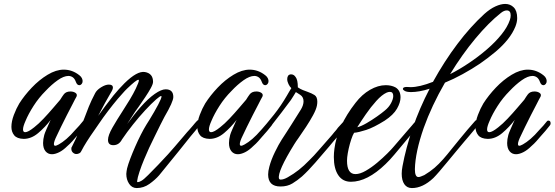

<svg xmlns="http://www.w3.org/2000/svg" viewBox="-20 -775 2819 976"><path d="M244 9Q224 9 211.5 -6Q199 -21 199 -48Q199 -67 205 -89Q207 -97 215.5 -116.5Q224 -136 233 -156Q236 -161 238 -166Q209 -128 174 -98.5Q139 -69 100 -69Q66 -70 52 -87.5Q38 -105 38 -130Q38 -158 50.5 -191Q63 -224 78 -249Q104 -290 141.5 -329.5Q179 -369 222 -395Q265 -421 304 -421Q348 -421 384 -392Q393 -385 396.5 -377Q400 -369 400 -363Q400 -354 395 -348Q390 -342 383 -342Q372 -342 366 -358Q360 -375 350 -382Q340 -389 328 -389Q304 -389 273 -367Q242 -345 212 -313Q177 -278 150.5 -236.5Q124 -195 110 -161Q97 -132 97 -117Q97 -103 108 -103Q123 -103 154 -128Q176 -145 201.5 -172Q227 -199 250 -226Q273 -253 286 -268Q291 -276 295.5 -283Q300 -290 304 -295Q315 -310 338 -310Q353 -310 363.5 -303Q374 -296 369 -284Q366 -279 361 -269.5Q356 -260 349 -246Q336 -222 320 -190Q304 -158 290 -130Q276 -102 269 -86Q254 -56 254 -43Q254 -34 261 -34Q264 -34 268.5 -36Q273 -38 279 -41Q297 -51 318 -69Q339 -87 363 -115Q374 -126 383 -136.5Q392 -147 400 -157Q403 -162 408 -162Q420 -162 420 -148Q420 -141 415 -136Q404 -122 393 -109Q382 -96 370 -83Q359 -70 347.5 -57Q336 -44 323 -33Q301 -11 280.5 -1Q260 9 244 9Z M675 181Q651 181 636.5 159.5Q622 138 622 109Q622 102 623.5 95Q625 88 626 81Q631 61 642 32Q653 3 667 -29Q681 -61 696 -90.5Q711 -120 724 -141Q729 -148 740 -166.5Q751 -185 763.5 -206Q776 -227 784 -243Q793 -260 797 -270Q801 -280 801 -284Q801 -287 799 -287Q794 -287 774 -270Q749 -248 718 -214.5Q687 -181 656 -142Q625 -103 600 -66Q585 -37 556 -37Q529 -37 529 -64Q529 -87 552 -127Q575 -167 603 -210Q622 -239 640 -269Q658 -299 670 -324Q678 -341 682 -351.5Q686 -362 686 -366Q686 -379 647 -344Q637 -335 626 -324.5Q615 -314 603 -300Q579 -274 554 -242.5Q529 -211 505 -178Q493 -161 482 -145Q471 -129 460 -113Q438 -82 421 -55Q404 -28 395 -10Q391 0 383.5 4Q376 8 368 8Q358 8 349.5 -0.5Q341 -9 343 -25L344 -26Q366 -69 380.5 -103.5Q395 -138 408 -172Q419 -202 431.5 -233Q444 -264 463 -300Q471 -317 493.5 -331Q516 -345 533 -345Q554 -345 554 -330Q554 -320 543 -303Q532 -285 514 -252Q496 -219 479 -186Q495 -209 515 -235.5Q535 -262 557 -290Q584 -323 613 -352Q677 -415 716 -409Q758 -402 758 -359Q758 -348 746.5 -327Q735 -306 718.5 -281.5Q702 -257 686 -234Q676 -220 667 -207.5Q658 -195 653 -186Q649 -179 641.5 -168Q634 -157 626 -144Q642 -166 660 -189Q678 -212 695 -231Q733 -274 766.5 -297.5Q800 -321 822 -321Q861 -321 861 -282Q861 -258 816 -181Q809 -168 795 -140Q781 -112 765.5 -80Q750 -48 738 -23Q726 3 712.5 35.5Q699 68 689 98Q679 128 677 146Q676 150 680 151Q687 151 699 144Q710 138 733 115Q756 92 783.5 63.5Q811 35 834 9.5Q857 -16 867 -28L914 -83Q924 -95 930.5 -102.5Q937 -110 941 -114L961 -137Q966 -143 971 -149Q976 -155 981 -160Q985 -165 990 -165Q1002 -165 1002 -152Q1002 -145 996 -139Q985 -125 972.5 -110Q960 -95 949 -82L889 -7L789 116Q769 139 739.5 160Q710 181 675 181Z M1189 9Q1169 9 1156.5 -6Q1144 -21 1144 -48Q1144 -67 1150 -89Q1152 -97 1160.5 -116.5Q1169 -136 1178 -156Q1181 -161 1183 -166Q1154 -128 1119 -98.5Q1084 -69 1045 -69Q1011 -70 997 -87.5Q983 -105 983 -130Q983 -158 995.5 -191Q1008 -224 1023 -249Q1049 -290 1086.5 -329.5Q1124 -369 1167 -395Q1210 -421 1249 -421Q1293 -421 1329 -392Q1338 -385 1341.5 -377Q1345 -369 1345 -363Q1345 -354 1340 -348Q1335 -342 1328 -342Q1317 -342 1311 -358Q1305 -375 1295 -382Q1285 -389 1273 -389Q1249 -389 1218 -367Q1187 -345 1157 -313Q1122 -278 1095.5 -236.5Q1069 -195 1055 -161Q1042 -132 1042 -117Q1042 -103 1053 -103Q1068 -103 1099 -128Q1121 -145 1146.5 -172Q1172 -199 1195 -226Q1218 -253 1231 -268Q1236 -276 1240.5 -283Q1245 -290 1249 -295Q1260 -310 1283 -310Q1298 -310 1308.5 -303Q1319 -296 1314 -284Q1311 -279 1306 -269.5Q1301 -260 1294 -246Q1281 -222 1265 -190Q1249 -158 1235 -130Q1221 -102 1214 -86Q1199 -56 1199 -43Q1199 -34 1206 -34Q1209 -34 1213.5 -36Q1218 -38 1224 -41Q1242 -51 1263 -69Q1284 -87 1308 -115Q1319 -126 1328 -136.5Q1337 -147 1345 -157Q1348 -162 1353 -162Q1365 -162 1365 -148Q1365 -141 1360 -136Q1349 -122 1338 -109Q1327 -96 1315 -83Q1304 -70 1292.5 -57Q1281 -44 1268 -33Q1246 -11 1225.5 -1Q1205 9 1189 9Z M1406 173Q1343 173 1343 112Q1343 95 1349 73Q1358 38 1377.5 -2Q1397 -42 1412 -65Q1424 -83 1436 -102Q1448 -121 1461 -141L1510 -219Q1523 -241 1523 -260Q1523 -282 1506 -293L1492 -302L1484 -307L1473 -289Q1466 -277 1459 -267Q1438 -238 1411 -203Q1384 -168 1359 -136Q1334 -104 1317 -85Q1312 -80 1307 -80Q1302 -80 1297.5 -84.5Q1293 -89 1293 -94Q1293 -98 1297 -102Q1336 -146 1372.5 -192Q1409 -238 1439 -290L1450 -309L1461 -327Q1453 -334 1446.5 -347.5Q1440 -361 1440 -373Q1440 -382 1444 -389Q1448 -396 1458 -397H1460Q1474 -397 1483 -383Q1494 -369 1494 -331Q1507 -322 1520 -317Q1533 -312 1544 -308Q1564 -301 1578.5 -292Q1593 -283 1593 -258Q1593 -254 1592.5 -248.5Q1592 -243 1591 -238Q1587 -218 1571.5 -189.5Q1556 -161 1536 -130.5Q1516 -100 1497 -73Q1491 -65 1486 -57.5Q1481 -50 1476 -42Q1390 97 1398 132Q1400 138 1407 138Q1422 138 1443 126Q1473 109 1499 88.5Q1525 68 1553 39Q1573 20 1605 -17Q1637 -54 1668 -89Q1673 -96 1678.5 -102Q1684 -108 1689 -114Q1697 -126 1709 -138L1729 -160Q1733 -165 1738 -165Q1749 -165 1749 -153Q1749 -147 1743 -139Q1733 -125 1720.5 -110Q1708 -95 1697 -82Q1687 -70 1675.5 -57Q1664 -44 1653 -30Q1619 10 1583 51.5Q1547 93 1515 122Q1492 142 1466.5 157.5Q1441 173 1406 173Z M1764 149Q1722 149 1699.5 115.5Q1677 82 1677 23Q1677 3 1680 -19Q1687 -75 1714 -134Q1741 -193 1787 -252Q1820 -295 1861 -318.5Q1902 -342 1941 -342Q1969 -342 1990 -331Q2016 -316 2016 -280Q2016 -254 1998 -222.5Q1980 -191 1936 -162Q1880 -127 1841.5 -114.5Q1803 -102 1780 -100Q1773 -89 1765.5 -66.5Q1758 -44 1752.5 -19.5Q1747 5 1745 24Q1745 28 1744.5 32.5Q1744 37 1744 42Q1744 110 1787 110Q1810 110 1839.5 93Q1869 76 1897.5 52Q1926 28 1948.5 5.5Q1971 -17 1980 -28L2054 -114L2074 -137Q2079 -143 2084 -149Q2089 -155 2094 -160Q2098 -165 2103 -165Q2114 -165 2114 -153Q2114 -147 2108 -139Q2098 -125 2085.5 -110Q2073 -95 2062 -82L2028 -41Q2008 -17 1985 10.5Q1962 38 1940 59Q1847 149 1764 149ZM1796 -128Q1816 -133 1843.5 -149Q1871 -165 1896.5 -183Q1922 -201 1936 -213Q1957 -230 1968 -251Q1979 -272 1979 -287Q1979 -308 1962 -308Q1954 -308 1945 -304Q1921 -293 1893 -262Q1865 -231 1839.5 -194Q1814 -157 1796 -128Z M2074 181Q2049 181 2035.5 161.5Q2022 142 2022 108Q2022 100 2023 90Q2024 80 2026 70Q2043 -22 2077.5 -123Q2112 -224 2164 -324Q2136 -315 2112.5 -311Q2089 -307 2070 -307Q2048 -307 2038 -312.5Q2028 -318 2028 -323Q2028 -333 2048 -333Q2053 -333 2058 -332.5Q2063 -332 2067 -332Q2112 -332 2181 -359Q2239 -464 2305 -551.5Q2371 -639 2442 -704Q2471 -730 2498.5 -742.5Q2526 -755 2548 -755Q2574 -755 2591.5 -737.5Q2609 -720 2609 -683Q2609 -663 2600 -640Q2574 -575 2498 -511Q2479 -495 2459 -480Q2439 -465 2419 -451Q2377 -423 2331.5 -398Q2286 -373 2242 -355Q2174 -237 2134 -125Q2091 -2 2089 85Q2089 125 2107 125Q2113 125 2120 122Q2127 119 2137 115Q2167 97 2189 78Q2211 59 2233 34Q2241 25 2253.5 10Q2266 -5 2281 -24Q2299 -46 2318.5 -70Q2338 -94 2355 -114Q2375 -138 2395 -160Q2399 -165 2404 -165Q2416 -165 2416 -152Q2416 -145 2410 -139Q2399 -125 2386.5 -110Q2374 -95 2363 -82Q2357 -75 2339.5 -54.5Q2322 -34 2299 -6Q2278 19 2255.5 46.5Q2233 74 2214 96Q2195 118 2183 130Q2129 181 2074 181ZM2526 -709Q2464 -660 2396.5 -579Q2329 -498 2268 -398Q2315 -422 2363.5 -454.5Q2412 -487 2455 -524Q2498 -561 2529 -599.5Q2560 -638 2572 -674Q2576 -686 2576 -697Q2576 -722 2556 -722Q2542 -722 2526 -709Z M2603 9Q2583 9 2570.5 -6Q2558 -21 2558 -48Q2558 -67 2564 -89Q2566 -97 2574.5 -116.5Q2583 -136 2592 -156Q2595 -161 2597 -166Q2568 -128 2533 -98.5Q2498 -69 2459 -69Q2425 -70 2411 -87.5Q2397 -105 2397 -130Q2397 -158 2409.5 -191Q2422 -224 2437 -249Q2463 -290 2500.5 -329.5Q2538 -369 2581 -395Q2624 -421 2663 -421Q2707 -421 2743 -392Q2752 -385 2755.5 -377Q2759 -369 2759 -363Q2759 -354 2754 -348Q2749 -342 2742 -342Q2731 -342 2725 -358Q2719 -375 2709 -382Q2699 -389 2687 -389Q2663 -389 2632 -367Q2601 -345 2571 -313Q2536 -278 2509.5 -236.5Q2483 -195 2469 -161Q2456 -132 2456 -117Q2456 -103 2467 -103Q2482 -103 2513 -128Q2535 -145 2560.5 -172Q2586 -199 2609 -226Q2632 -253 2645 -268Q2650 -276 2654.5 -283Q2659 -290 2663 -295Q2674 -310 2697 -310Q2712 -310 2722.5 -303Q2733 -296 2728 -284Q2725 -279 2720 -269.5Q2715 -260 2708 -246Q2695 -222 2679 -190Q2663 -158 2649 -130Q2635 -102 2628 -86Q2613 -56 2613 -43Q2613 -34 2620 -34Q2623 -34 2627.5 -36Q2632 -38 2638 -41Q2656 -51 2677 -69Q2698 -87 2722 -115Q2733 -126 2742 -136.5Q2751 -147 2759 -157Q2762 -162 2767 -162Q2779 -162 2779 -148Q2779 -141 2774 -136Q2763 -122 2752 -109Q2741 -96 2729 -83Q2718 -70 2706.5 -57Q2695 -44 2682 -33Q2660 -11 2639.5 -1Q2619 9 2603 9Z"/></svg>

Font: Birthstone Bounce Medium
Style: Regular
Weight: 500
Designer: Robert E. Leuschke
Foundry: Rob Leuschke
Version: Version 1.010; ttfautohint (v1.8.3)